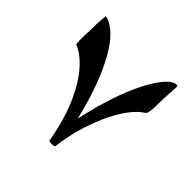

<svg xmlns="http://www.w3.org/2000/svg" viewBox="-150 -625 836 836"><g transform="rotate(45 267.5 -207.5)"><path d="M488.8 -482.9Q488.8 -481 488 -468.8Q487.3 -456.5 486.3 -440.7Q485.4 -424.8 484.6 -408.4Q483.9 -392.1 483.9 -381.3Q483.9 -355.5 482.7 -341.1Q481.4 -326.7 479.5 -319.3Q477.5 -312 474.4 -309.3Q471.2 -306.6 467.3 -304.2Q444.8 -290 418.9 -257.1Q393.1 -224.1 369.4 -175.5Q345.7 -127 326.2 -64.2Q306.6 -1.5 297.4 72.8Q297.4 74.7 292 75.7Q286.6 76.7 281.7 76.7Q275.9 76.7 269.5 76.4Q263.2 76.2 262.2 72.8Q251.5 10.7 236.3 -38.8Q221.2 -88.4 203.6 -126.7Q186 -165 168.2 -193.1Q150.4 -221.2 132.8 -241.2Q92.3 -287.6 48.3 -305.7Q47.9 -307.1 47.4 -311.8Q46.9 -316.4 46.6 -322.5Q46.4 -328.6 46.4 -335.4V-345.7Q46.4 -353 46.6 -362.8Q46.9 -372.6 47.9 -389.2Q48.3 -403.8 48.6 -420.4Q48.8 -437 49.6 -450.9Q50.3 -464.8 51.3 -473.9Q52.2 -482.9 54.2 -482.9Q85.9 -477.1 117.7 -446.8Q149.4 -416.5 178.7 -364.5Q208 -312.5 234.6 -240.7Q261.2 -168.9 281.7 -81.1Q299.8 -167.5 324.5 -242.2Q349.1 -316.9 377 -372.1Q404.8 -427.2 432.1 -459Q459.5 -490.7 482.9 -490.7Q486.3 -490.7 487.5 -488.5Q488.8 -486.3 488.8 -482.9Z"/></g></svg>

Font: Accordance
Style: Bold-Italic
Weight: 700
Italic angle: -11°
Version: Version 1.2 (build January 31, 2020) Miklal Software Solutio